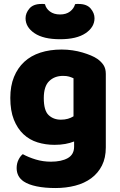

<svg xmlns="http://www.w3.org/2000/svg" viewBox="-20 -751 607 969"><path d="M354 -37Q334 -29 309.5 -24.5Q285 -20 255 -20Q210 -20 169.5 -32.5Q129 -45 98.5 -73.5Q68 -102 50 -147Q32 -192 32 -257Q32 -317 50.5 -362.5Q69 -408 102.5 -439Q136 -470 184 -485.5Q232 -501 291 -501Q319 -501 346 -497Q373 -493 396.5 -486Q420 -479 439 -471Q458 -463 471 -454Q491 -440 502.5 -422.5Q514 -405 514 -378V-7Q514 46 494.5 84.5Q475 123 440.5 148.5Q406 174 359.5 186Q313 198 260 198Q206 198 165 189.5Q124 181 100 165Q64 141 64 97Q64 74 73.5 55Q83 36 95 27Q124 43 160.5 54Q197 65 237 65Q290 65 322 47Q354 29 354 -11ZM287 -147Q307 -147 322.5 -151.5Q338 -156 351 -164V-356Q340 -361 328.5 -364.5Q317 -368 298 -368Q255 -368 228 -341.5Q201 -315 201 -256Q201 -193 225.5 -170Q250 -147 287 -147ZM283 -678Q314 -678 333.5 -693Q353 -708 359 -730Q364 -731 368 -731Q372 -731 377 -731Q418 -731 437.5 -708Q457 -685 457 -659Q457 -614 412 -583.5Q367 -553 283 -553Q199 -553 154 -583.5Q109 -614 109 -659Q109 -685 128.5 -708Q148 -731 189 -731Q194 -731 198 -731Q202 -731 207 -730Q212 -708 232 -693Q252 -678 283 -678Z"/></svg>

Font: Baloo Da 2 ExtraBold
Style: Regular
Weight: 800
Designer: Noopur Datye, Sulekha Rajkumar and Ek Type
Foundry: Ek Type
Version: Version 1.640;hotconv 1.0.111;makeotfexe 2.5.65597; ttfautoh